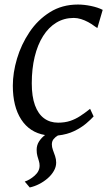

<svg xmlns="http://www.w3.org/2000/svg" viewBox="-20 -588 477 846"><path d="M89 212Q111 205 132.8 185.8Q154.5 166.5 154.5 142Q154.5 131 151.2 121Q148 111 144.8 99.5Q141.5 88 141.5 72Q141.5 51.5 152.2 35Q163 18.5 178.5 7Q110.5 -4.5 73.5 -61.5Q36.5 -118.5 36.5 -210.5Q36.5 -267.5 55 -329.8Q73.5 -392 109.8 -446.2Q146 -500.5 199.8 -534.2Q253.5 -568 323.5 -568Q350 -568 380.5 -561.8Q411 -555.5 432.5 -544.5L409 -464.5Q406.5 -466.5 403.2 -468.2Q400 -470 397.5 -472Q384.5 -482 368.8 -490.5Q353 -499 336.8 -504Q320.5 -509 305 -509Q262.5 -509 228.2 -488.2Q194 -467.5 169.8 -429Q145.5 -390.5 132.8 -337.8Q120 -285 120 -221Q120 -163 134 -124.5Q148 -86 174 -66.8Q200 -47.5 236 -47.5Q265.5 -47.5 289 -55.2Q312.5 -63 333.5 -76.8Q354.5 -90.5 377 -108.5L392.5 -75Q381 -62 359.5 -43.8Q338 -25.5 307 -10.5Q276 4.5 235 9Q224.5 15 216.5 24.5Q208.5 34 208.5 48.5Q208.5 60 213.2 73Q218 86 222.8 99.8Q227.5 113.5 227.5 128.5Q227.5 147.5 217.2 165.2Q207 183 190 197.8Q173 212.5 152.5 223Q132 233.5 111 238Z"/></svg>

Font: Merriweather Light
Style: Italic
Weight: 300
Italic angle: -7.8°
Designer: Eben Sorkin
Foundry: Eben Sorkin
Version: Version 2.101